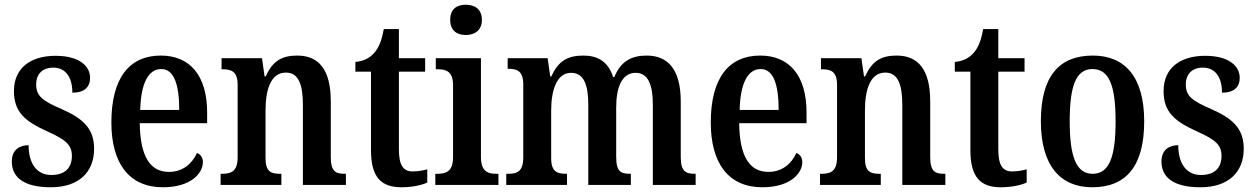

<svg xmlns="http://www.w3.org/2000/svg" viewBox="-20 -782 5311 812"><path d="M195 10C311 10 378 -52 378 -153C378 -241 328 -282 240 -321C159 -356 133 -376 133 -425C133 -469 160 -496 205 -496C255 -496 286 -459 286 -390C337 -390 361 -414 361 -453C361 -502 316 -546 215 -546C110 -546 39 -495 39 -397C39 -308 85 -269 183 -225C258 -191 284 -169 284 -123C284 -74 257 -42 197 -42C135 -42 101 -91 101 -168C67 -168 30 -152 30 -99C30 -31 82 10 195 10Z M669 10C787 10 838 -49 838 -96C838 -117 827 -130 813 -135C793 -91 754 -55 695 -55C616 -55 573 -118 571 -261H856V-306C856 -464 782 -547 660 -547C527 -547 451 -452 451 -264C451 -90 527 10 669 10ZM738 -317H573C576 -429 607 -490 662 -490C717 -490 738 -422 738 -317Z M913 0H1170V-47H1165C1127 -47 1103 -55 1103 -113V-315C1103 -398 1123 -475 1189 -475C1243 -475 1261 -424 1261 -338V0H1443V-47H1439C1400 -47 1379 -56 1379 -118V-353C1379 -488 1328 -547 1237 -547C1173 -547 1133 -525 1104 -459H1099L1088 -536H917V-489H921C959 -489 985 -480 985 -423V-117C985 -56 957 -47 918 -47H913Z M1678 10C1729 10 1768 -1 1787 -10V-66C1768 -61 1748 -57 1725 -57C1684 -57 1667 -85 1667 -151V-479H1778V-536H1667V-659H1603C1594 -609 1582 -581 1564 -560C1547 -539 1520 -523 1483 -520V-479H1549V-146C1549 -30 1594 10 1678 10Z M1950 -634C1987 -634 2018 -653 2018 -698C2018 -744 1987 -762 1950 -762C1912 -762 1884 -744 1884 -698C1884 -653 1912 -634 1950 -634ZM1821 0H2088V-47H2078C2042 -47 2014 -58 2014 -118V-536H1823V-489H1834C1868 -489 1896 -478 1896 -422V-116C1896 -58 1867 -47 1831 -47H1821Z M2121 0H2378V-47H2375C2337 -47 2311 -55 2311 -113V-315C2311 -399 2334 -474 2395 -474C2449 -474 2468 -424 2468 -338V0H2648V-47H2645C2606 -47 2586 -56 2586 -118V-328C2586 -406 2607 -474 2668 -474C2721 -474 2741 -424 2741 -338V0H2922V-47H2919C2881 -47 2859 -56 2859 -118V-353C2859 -488 2805 -547 2715 -547C2653 -547 2606 -525 2578 -456H2573C2552 -523 2506 -547 2447 -547C2382 -547 2341 -525 2312 -459H2307L2296 -536H2127V-491H2129C2168 -491 2193 -482 2193 -423V-117C2193 -56 2167 -47 2129 -47H2121Z M3204 10C3322 10 3373 -49 3373 -96C3373 -117 3362 -130 3348 -135C3328 -91 3289 -55 3230 -55C3151 -55 3108 -118 3106 -261H3391V-306C3391 -464 3317 -547 3195 -547C3062 -547 2986 -452 2986 -264C2986 -90 3062 10 3204 10ZM3273 -317H3108C3111 -429 3142 -490 3197 -490C3252 -490 3273 -422 3273 -317Z M3448 0H3705V-47H3700C3662 -47 3638 -55 3638 -113V-315C3638 -398 3658 -475 3724 -475C3778 -475 3796 -424 3796 -338V0H3978V-47H3974C3935 -47 3914 -56 3914 -118V-353C3914 -488 3863 -547 3772 -547C3708 -547 3668 -525 3639 -459H3634L3623 -536H3452V-489H3456C3494 -489 3520 -480 3520 -423V-117C3520 -56 3492 -47 3453 -47H3448Z M4213 10C4264 10 4303 -1 4322 -10V-66C4303 -61 4283 -57 4260 -57C4219 -57 4202 -85 4202 -151V-479H4313V-536H4202V-659H4138C4129 -609 4117 -581 4099 -560C4082 -539 4055 -523 4018 -520V-479H4084V-146C4084 -30 4129 10 4213 10Z M4599 10C4744 10 4819 -81 4819 -269C4819 -457 4737 -547 4602 -547C4457 -547 4382 -457 4382 -269C4382 -81 4465 10 4599 10ZM4601 -47C4530 -47 4504 -123 4504 -269C4504 -415 4529 -490 4600 -490C4673 -490 4698 -415 4698 -269C4698 -123 4673 -47 4601 -47Z M5057 10C5173 10 5240 -52 5240 -153C5240 -241 5190 -282 5102 -321C5021 -356 4995 -376 4995 -425C4995 -469 5022 -496 5067 -496C5117 -496 5148 -459 5148 -390C5199 -390 5223 -414 5223 -453C5223 -502 5178 -546 5077 -546C4972 -546 4901 -495 4901 -397C4901 -308 4947 -269 5045 -225C5120 -191 5146 -169 5146 -123C5146 -74 5119 -42 5059 -42C4997 -42 4963 -91 4963 -168C4929 -168 4892 -152 4892 -99C4892 -31 4944 10 5057 10Z"/></svg>

Font: Noto Serif Tamil Condensed SemiBold
Style: Regular
Weight: 600
Width: 3
Designer: Indian Type Foundry, Tom Grace, and the Monotype Design Team
Foundry: Monotype Imaging Inc.
Version: Version 2.004